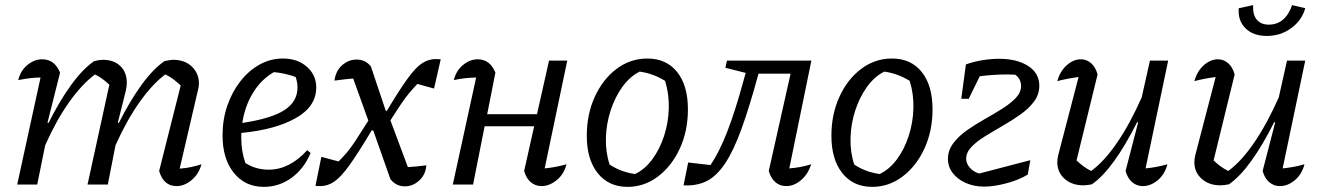

<svg xmlns="http://www.w3.org/2000/svg" viewBox="-20 -719 5153 748"><path d="M47 0 138 -417Q118 -417 97.5 -414.5Q77 -412 51 -407Q60 -444 87 -466Q114 -488 144 -488Q193 -488 214 -436L165 -241L169 -240Q212 -326 257.5 -388.5Q303 -451 347 -481Q359 -484 367 -485Q375 -486 381 -486Q424 -486 449 -461.5Q474 -437 474 -397Q474 -382 470 -365L439 -241L443 -240Q486 -326 531.5 -388.5Q577 -451 621 -481Q632 -483 640 -484.5Q648 -486 655 -486Q700 -486 727.5 -459.5Q755 -433 755 -394Q755 -387 754 -380.5Q753 -374 751 -367L680 -62Q706 -64 726 -68.5Q746 -73 765 -79Q754 -40 726 -17Q698 6 668 6Q617 6 600 -53L684 -386Q668 -401 654.5 -411Q641 -421 624 -429Q574 -392 524 -321.5Q474 -251 430 -153L400 0H321L406 -389Q379 -415 350 -429Q299 -391 249 -320.5Q199 -250 156 -153L125 0Z M1008 9Q935 9 891 -45.5Q847 -100 847 -192Q847 -253 865.5 -307Q884 -361 916.5 -402.5Q949 -444 991.5 -467.5Q1034 -491 1082 -491Q1139 -491 1175.5 -459Q1212 -427 1212 -378Q1212 -304 1132.5 -259Q1053 -214 920 -201Q920 -191 920 -180Q920 -130 936 -84Q976 -58 1027 -58Q1108 -58 1177 -134L1190 -123Q1164 -61 1115.5 -26Q1067 9 1008 9ZM1139 -378Q1139 -398 1132 -419Q1091 -434 1047 -438Q998 -410 966 -358Q934 -306 924 -240Q1037 -257 1088 -290Q1139 -323 1139 -378Z M1641 -75Q1638 -38 1613 -15.5Q1588 7 1557 7Q1523 7 1501 -21L1434 -211H1428Q1376 -124 1342.5 -77Q1309 -30 1283 -12Q1257 6 1228 6Q1224 6 1219 6Q1214 6 1209 5L1232 -108L1299 -90Q1317 -108 1331.5 -125Q1346 -142 1364.5 -170Q1383 -198 1415 -249L1356 -413Q1338 -412 1319.5 -409.5Q1301 -407 1283 -405Q1288 -443 1313 -465Q1338 -487 1369 -487Q1404 -487 1425 -460L1483 -287H1487Q1536 -369 1568 -413Q1600 -457 1625 -473Q1650 -489 1678 -489Q1683 -489 1687.5 -488.5Q1692 -488 1697 -488L1671 -374L1606 -392Q1589 -374 1575 -357.5Q1561 -341 1544 -316Q1527 -291 1501 -250L1569 -68Q1605 -70 1641 -75Z M1744 0 1835 -417Q1787 -416 1748 -407Q1757 -444 1784 -466Q1811 -488 1841 -488Q1889 -488 1910 -436L1878 -274H2072L2119 -483H2190L2102 -63Q2145 -67 2187 -79Q2177 -40 2148.5 -17Q2120 6 2090 6Q2066 6 2048 -9Q2030 -24 2022 -53L2061 -227H1868L1823 0Z M2425 9Q2351 9 2308.5 -44.5Q2266 -98 2266 -190Q2266 -274 2297.5 -342.5Q2329 -411 2382.5 -451Q2436 -491 2502 -491Q2576 -491 2618 -438.5Q2660 -386 2660 -293Q2660 -209 2628.5 -140.5Q2597 -72 2543.5 -31.5Q2490 9 2425 9ZM2454 -41Q2492 -59 2521 -98Q2550 -137 2567 -189Q2584 -241 2585.5 -297Q2587 -353 2571 -404Q2524 -433 2472 -440Q2434 -421 2405 -381Q2376 -341 2359 -289Q2342 -237 2340.5 -181.5Q2339 -126 2355 -78Q2398 -49 2454 -41Z M2643 3 2661 -86 2748 -76Q2782 -126 2813 -205.5Q2844 -285 2877 -406L2885 -435L2806 -455L2812 -483H3141L3055 -63Q3099 -66 3140 -79Q3129 -42 3101.5 -18Q3074 6 3043 6Q3018 6 3000.5 -9.5Q2983 -25 2975 -53L3060 -432H2935Q2900 -303 2869 -217.5Q2838 -132 2805 -82.5Q2772 -33 2733 -13.5Q2694 6 2643 3Z M3378 9Q3304 9 3261.5 -44.5Q3219 -98 3219 -190Q3219 -274 3250.5 -342.5Q3282 -411 3335.5 -451Q3389 -491 3455 -491Q3529 -491 3571 -438.5Q3613 -386 3613 -293Q3613 -209 3581.5 -140.5Q3550 -72 3496.5 -31.5Q3443 9 3378 9ZM3407 -41Q3445 -59 3474 -98Q3503 -137 3520 -189Q3537 -241 3538.5 -297Q3540 -353 3524 -404Q3477 -433 3425 -440Q3387 -421 3358 -381Q3329 -341 3312 -289Q3295 -237 3293.5 -181.5Q3292 -126 3308 -78Q3351 -49 3407 -41Z M3814 8Q3775 8 3743 -6Q3711 -20 3692 -44.5Q3673 -69 3673 -100Q3673 -133 3693.5 -160.5Q3714 -188 3746.5 -211Q3779 -234 3815.5 -254.5Q3852 -275 3884.5 -295.5Q3917 -316 3937.5 -337.5Q3958 -359 3958 -385Q3958 -396 3952.5 -408Q3947 -420 3935 -428Q3920 -429 3904 -429Q3852 -429 3797 -422L3754 -334H3725L3743 -468Q3773 -479 3807.5 -484.5Q3842 -490 3872 -490Q3942 -490 3985.5 -462Q4029 -434 4029 -385Q4029 -351 4008.5 -323.5Q3988 -296 3955.5 -273Q3923 -250 3886.5 -229Q3850 -208 3817.5 -188Q3785 -168 3764.5 -146.5Q3744 -125 3744 -100Q3744 -82 3758.5 -65.5Q3773 -49 3795 -43L3994 -95L3984 -39Q3950 -18 3901 -5Q3852 8 3814 8Z M4365 -53 4414 -242 4410 -243Q4366 -155 4321.5 -93Q4277 -31 4234 -1Q4215 3 4200 3Q4156 3 4127.5 -22.5Q4099 -48 4099 -87Q4099 -101 4103 -116L4182 -419Q4137 -413 4099 -403Q4110 -442 4136 -465Q4162 -488 4191 -488Q4213 -488 4230.5 -473Q4248 -458 4256 -429L4174 -94Q4202 -67 4231 -53Q4281 -89 4331.5 -162.5Q4382 -236 4428 -340L4460 -483H4531L4443 -63Q4486 -67 4528 -79Q4518 -40 4490.5 -17Q4463 6 4432 6Q4409 6 4391 -9Q4373 -24 4365 -53Z M4899 -53 4948 -242 4944 -243Q4900 -155 4855.5 -93Q4811 -31 4768 -1Q4749 3 4734 3Q4690 3 4661.5 -22.5Q4633 -48 4633 -87Q4633 -101 4637 -116L4716 -419Q4671 -413 4633 -403Q4644 -442 4670 -465Q4696 -488 4725 -488Q4747 -488 4764.5 -473Q4782 -458 4790 -429L4708 -94Q4736 -67 4765 -53Q4815 -89 4865.5 -162.5Q4916 -236 4962 -340L4994 -483H5065L4977 -63Q5020 -67 5062 -79Q5052 -40 5024.5 -17Q4997 6 4966 6Q4943 6 4925 -9Q4907 -24 4899 -53ZM4915 -579Q4862 -579 4832 -609Q4802 -639 4806 -687L4862 -699Q4860 -661 4876.5 -642Q4893 -623 4923 -623Q4987 -623 5014 -699L5065 -687Q5052 -640 5010.5 -609.5Q4969 -579 4915 -579Z"/></svg>

Font: Piazzolla
Style: Italic
Weight: 400
Italic angle: -11.3°
Designer: Juan Pablo del Peral
Foundry: Huerta Tipografica
Version: Version 1.330